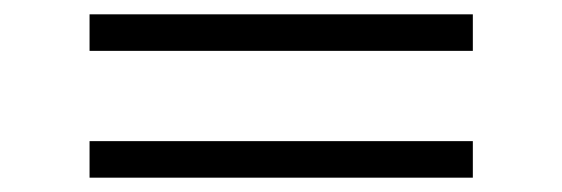

<svg xmlns="http://www.w3.org/2000/svg" viewBox="-20 -415 785 268"><path d="M105 -344V-395H640V-344ZM105 -167V-218H640V-167Z"/></svg>

Font: Lexend Mega ExtraLight
Style: Regular
Weight: 250
Version: Version 1.007